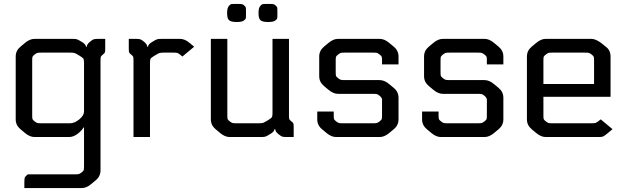

<svg xmlns="http://www.w3.org/2000/svg" viewBox="-20 -698 3190 978"><path d="M193 -70H336Q360 -70 384 -90Q408 -110 408 -130V-379Q408 -394 405 -399Q402 -404 384 -415Q366 -426 359.5 -428Q353 -430 335 -430H193Q175 -430 170 -428.5Q165 -427 156 -420Q147 -413 145.5 -408.5Q144 -404 144 -389V-111Q144 -96 145.5 -91.5Q147 -87 156 -80Q165 -73 170 -71.5Q175 -70 193 -70ZM122 190H359Q377 190 382 188.5Q387 187 396 180Q405 173 406.5 168.5Q408 164 408 149V-48H404Q402 -39 380 -20Q356 0 332 0H156Q132 0 108 -20L84 -40Q60 -60 60 -90V-410Q60 -440 84 -460L108 -480Q132 -500 156 -500H347Q365 -500 371.5 -498Q378 -496 396 -485Q418 -472 418 -460H422Q422 -472 438 -485Q450 -495 456.5 -497.5Q463 -500 481 -500H516V-451Q516 -436 514.5 -431.5Q513 -427 504 -420Q495 -413 493.5 -408.5Q492 -404 492 -389V170Q492 200 468 220L444 240Q420 260 396 260H104V234Q104 211 106.5 205.5Q109 200 122 190Z M636 -500H671Q689 -500 695.5 -497.5Q702 -495 714 -485Q730 -472 730 -460H734Q734 -472 756 -485Q774 -496 780.5 -498Q787 -500 805 -500H897Q921 -500 945 -480L969 -460L909 -410L897 -420Q888 -427 883 -428.5Q878 -430 860 -430H817Q799 -430 792.5 -428Q786 -426 768 -415Q750 -404 747 -399Q744 -394 744 -379V0H660V-389Q660 -404 658.5 -408.5Q657 -413 648 -420Q639 -427 637.5 -431.5Q636 -436 636 -451Z M1307 0H1150Q1126 0 1102 -20L1078 -40Q1054 -60 1054 -90V-500H1138V-111Q1138 -96 1139.5 -91.5Q1141 -87 1150 -80Q1159 -73 1164 -71.5Q1169 -70 1187 -70H1295Q1313 -70 1319.5 -72Q1326 -74 1344 -85Q1362 -96 1365 -101Q1368 -106 1368 -121V-500H1452V-111Q1452 -96 1453.5 -91.5Q1455 -87 1464 -80Q1473 -73 1474.5 -68.5Q1476 -64 1476 -49V0H1441Q1423 0 1416.5 -2.5Q1410 -5 1398 -15Q1382 -28 1382 -40H1378Q1378 -28 1356 -15Q1338 -4 1331.5 -2Q1325 0 1307 0ZM1233 -636V-628Q1233 -609 1232 -604.5Q1231 -600 1224 -595Q1215 -586 1188 -586H1183Q1157 -586 1147 -595Q1137 -604 1137 -628V-636Q1137 -658 1147 -669Q1153 -676 1158 -677Q1163 -678 1183 -678Q1206 -678 1212 -677Q1218 -676 1225 -669Q1231 -664 1232 -659.5Q1233 -655 1233 -636ZM1393 -636V-628Q1393 -609 1392 -604.5Q1391 -600 1384 -595Q1375 -586 1348 -586H1343Q1317 -586 1307 -595Q1297 -604 1297 -628V-636Q1297 -658 1307 -669Q1313 -676 1318 -677Q1323 -678 1343 -678Q1366 -678 1372 -677Q1378 -676 1385 -669Q1391 -664 1392 -659.5Q1393 -655 1393 -636Z M1914 -290Q1938 -290 1962 -270L1986 -250Q2010 -230 2010 -200V-90Q2010 -60 1986 -40L1962 -20Q1938 0 1914 0H1692Q1668 0 1644 -20L1620 -40Q1596 -60 1596 -90V-130H1680V-111Q1680 -96 1681.5 -91.5Q1683 -87 1692 -80Q1701 -73 1706 -71.5Q1711 -70 1729 -70H1877Q1895 -70 1900 -71.5Q1905 -73 1914 -80Q1923 -87 1924.5 -91.5Q1926 -96 1926 -111V-192Q1925 -200 1914 -210Q1905 -217 1900 -218.5Q1895 -220 1877 -220H1702Q1678 -220 1654 -240L1630 -260Q1606 -280 1606 -310V-410Q1606 -440 1630 -460L1654 -480Q1678 -500 1702 -500H1914Q1938 -500 1962 -480L1986 -460Q2010 -440 2010 -410V-370H1926V-389Q1926 -404 1924.5 -408.5Q1923 -413 1914 -420Q1905 -427 1900 -428.5Q1895 -430 1877 -430H1739Q1721 -430 1716 -428.5Q1711 -427 1702 -420Q1693 -413 1691.5 -408.5Q1690 -404 1690 -389V-331Q1690 -316 1691.5 -311.5Q1693 -307 1702 -300Q1711 -293 1716 -291.5Q1721 -290 1739 -290Z M2448 -290Q2472 -290 2496 -270L2520 -250Q2544 -230 2544 -200V-90Q2544 -60 2520 -40L2496 -20Q2472 0 2448 0H2226Q2202 0 2178 -20L2154 -40Q2130 -60 2130 -90V-130H2214V-111Q2214 -96 2215.5 -91.5Q2217 -87 2226 -80Q2235 -73 2240 -71.5Q2245 -70 2263 -70H2411Q2429 -70 2434 -71.5Q2439 -73 2448 -80Q2457 -87 2458.5 -91.5Q2460 -96 2460 -111V-192Q2459 -200 2448 -210Q2439 -217 2434 -218.5Q2429 -220 2411 -220H2236Q2212 -220 2188 -240L2164 -260Q2140 -280 2140 -310V-410Q2140 -440 2164 -460L2188 -480Q2212 -500 2236 -500H2448Q2472 -500 2496 -480L2520 -460Q2544 -440 2544 -410V-370H2460V-389Q2460 -404 2458.5 -408.5Q2457 -413 2448 -420Q2439 -427 2434 -428.5Q2429 -430 2411 -430H2273Q2255 -430 2250 -428.5Q2245 -427 2236 -420Q2227 -413 2225.5 -408.5Q2224 -404 2224 -389V-331Q2224 -316 2225.5 -311.5Q2227 -307 2236 -300Q2245 -293 2250 -291.5Q2255 -290 2273 -290Z M3040 -90 3100 -40 3076 -20Q3058 -5 3051.5 -2.5Q3045 0 3027 0H2760Q2736 0 2712 -20L2688 -40Q2664 -60 2664 -90V-410Q2664 -440 2688 -460L2712 -480Q2736 -500 2760 -500H2993Q3013 -500 3041 -480L3066 -460Q3090 -442 3090 -410V-205H2748V-111Q2748 -96 2749.5 -91.5Q2751 -87 2760 -80Q2769 -73 2774 -71.5Q2779 -70 2797 -70H2991Q3009 -70 3015.5 -72.5Q3022 -75 3040 -90ZM3006 -270V-389Q3006 -404 3004.5 -408.5Q3003 -413 2994 -420Q2985 -427 2980 -428.5Q2975 -430 2957 -430H2797Q2779 -430 2774 -428.5Q2769 -427 2760 -420Q2751 -413 2749.5 -408.5Q2748 -404 2748 -389V-270Z"/></svg>

Font: Electrolize
Style: Regular
Weight: 400
Designer: Valery Zaveryaev
Foundry: Cyreal (www.cyreal.org)
Version: Version 1.002